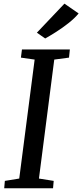

<svg xmlns="http://www.w3.org/2000/svg" viewBox="-20 -1008 441 1028"><path d="M2.5 0 6 -39.5 83 -52 165.5 -689 92 -699.5 97.5 -743H354L349.5 -699.5L270.5 -689L188.5 -52L267.5 -39.5L264 0ZM222 -802 177.5 -833 325 -988.5 401 -936Q379.5 -910 346.5 -884Q313.5 -858 280 -836.8Q246.5 -815.5 222 -802Z"/></svg>

Font: Merriweather 20pt
Style: Italic
Weight: 400
Italic angle: -7.8°
Version: Version 2.101